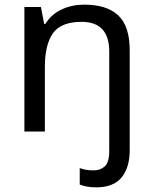

<svg xmlns="http://www.w3.org/2000/svg" viewBox="-20 -566 658 826"><path d="M394 240Q370 240 353 236.5Q336 233 323 228V157Q336 162 350.5 164.5Q365 167 383 167Q412 167 431 149.5Q450 132 450 83V-344Q450 -472 331 -472Q242 -472 207.5 -422.5Q173 -373 173 -279V0H85V-536H156L170 -463H175Q201 -505 245.5 -525.5Q290 -546 342 -546Q440 -546 489 -499.5Q538 -453 538 -350V80Q538 155 503 197.5Q468 240 394 240Z"/></svg>

Font: Noto Sans
Style: Regular
Weight: 400
Designer: Monotype Design Team
Foundry: Monotype Imaging Inc.
Version: Version 1.902